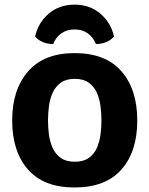

<svg xmlns="http://www.w3.org/2000/svg" viewBox="-20 -794 644 828"><path d="M32.5 -274.5Q32.5 -407.5 101.2 -486.2Q170 -565 301.5 -565Q435.5 -565 503.8 -486.5Q572 -408 572 -274.5Q572 -140 503.5 -62.8Q435 14.5 301.5 14.5Q168 14.5 100.2 -63.5Q32.5 -141.5 32.5 -274.5ZM187 -274.5Q187 -245 191 -214Q195 -183 207 -156.2Q219 -129.5 242 -113Q265 -96.5 302.5 -96.5Q340 -96.5 363 -113Q386 -129.5 397.8 -156.2Q409.5 -183 413.5 -214Q417.5 -245 417.5 -274.5Q417.5 -304 413.5 -335.5Q409.5 -367 397.8 -393.8Q386 -420.5 363 -437.2Q340 -454 302.5 -454Q265 -454 242 -437.2Q219 -420.5 207 -393.8Q195 -367 191 -335.5Q187 -304 187 -274.5ZM471.5 -637Q459 -621 437.5 -612.2Q416 -603.5 393.5 -604.5Q382 -633.5 358.5 -650.2Q335 -667 301.5 -667Q268 -667 244.5 -650.2Q221 -633.5 209.5 -604.5Q187 -603.5 165.5 -612.2Q144 -621 131.5 -637Q144.5 -696 190 -735Q235.5 -774 301.5 -774Q367.5 -774 413 -735Q458.5 -696 471.5 -637Z"/></svg>

Font: Signika Negative SC
Style: Bold
Weight: 700
Designer: Anna Giedryś
Foundry: Anna Giedryś
Version: Version 2.000; ttfautohint (v1.8.3) -l 8 -r 50 -G 200 -x 9 -